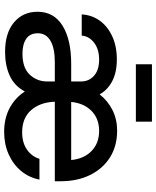

<svg xmlns="http://www.w3.org/2000/svg" viewBox="66 -798 745 916"><g transform="rotate(90 438.0 -340.5)"><path d="M228.5 7.3Q137.7 7.3 87.2 -35.4Q36.6 -78.1 36.6 -147.5Q36.6 -225.6 103 -266.8Q169.4 -308.1 284.2 -308.1H369.1V-355.5Q369.1 -393.1 341.8 -417.2Q314.5 -441.4 265.1 -441.4Q215.8 -441.4 184.6 -417.7Q153.3 -394 150.4 -358.4H49.3Q51.8 -405.8 78.6 -443.6Q105.5 -481.4 153.1 -503.7Q200.7 -525.9 264.2 -525.9Q325.2 -525.9 367.2 -504.2Q409.2 -482.4 430.7 -443.8Q461.4 -482.9 505.6 -505.1Q549.8 -527.3 604 -527.3Q677.2 -527.3 731.4 -493.2Q785.6 -459 815.4 -398.2Q845.2 -337.4 845.2 -257.8V-230H465.8Q468.3 -160.2 505.9 -117.2Q543.5 -74.2 611.3 -74.2Q661.6 -74.2 694.3 -97.2Q727.1 -120.1 738.3 -156.7H837.4Q827.6 -106.9 795.9 -68.8Q764.2 -30.8 716.1 -9.5Q668 11.7 609.9 11.7Q544.9 11.7 495.8 -14.6Q446.8 -41 417 -86.9Q390.1 -37.1 341.6 -14.9Q293 7.3 228.5 7.3ZM369.1 -230H276.9Q210 -230 174.6 -209Q139.2 -188 139.2 -148.9Q139.2 -111.8 165.3 -93.8Q191.4 -75.7 236.3 -75.7Q304.7 -75.7 336.9 -110.6Q369.1 -145.5 369.1 -192.9ZM466.8 -308.1H744.1Q737.8 -369.6 700.7 -405.5Q663.6 -441.4 605 -441.4Q546.9 -441.4 510 -405.5Q473.1 -369.6 466.8 -308.1ZM561 -693.4V-616.7H287.1V-693.4Z"/></g></svg>

Font: Inter Display Medium
Style: Regular
Weight: 500
Designer: Rasmus Andersson
Foundry: rsms
Version: Version 4.001;git-9221beed3